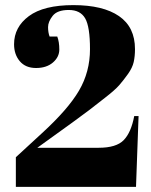

<svg xmlns="http://www.w3.org/2000/svg" viewBox="-20 -731 592 751"><path d="M508 -539Q508 -511 503 -488.5Q498 -466 480.5 -441.5Q463 -417 446.5 -398Q430 -379 390 -348Q330 -300 264 -252.5Q198 -205 187 -197L126 -153H366Q435 -153 464 -183Q493 -213 505 -277H522L512 0H42V-116L143 -209Q246 -303 289 -376.5Q332 -450 332 -538.5Q332 -627 313 -659.5Q294 -692 249 -692Q204 -692 186 -669Q168 -646 168 -625Q168 -604 174 -588H204Q212 -567 212 -537.5Q212 -508 187 -486.5Q162 -465 121 -465Q80 -465 57.5 -491.5Q35 -518 35 -558Q35 -625 93 -668Q151 -711 267 -711Q383 -711 445.5 -668Q508 -625 508 -539Z"/></svg>

Font: Abril Fatface
Style: Regular
Weight: 400
Designer: Veronika Burian, Jos Scaglione
Foundry: TypeTogether
Version: Version 1.001